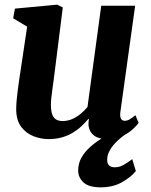

<svg xmlns="http://www.w3.org/2000/svg" viewBox="-20 -587 648 824"><path d="M188 10Q157 10 125.5 -1.8Q94 -13.5 72.2 -41Q50.5 -68.5 49.5 -116Q49.5 -133.5 51.2 -154.2Q53 -175 56 -198.2Q59 -221.5 62.5 -245.5Q66 -269.5 69.5 -292L96.5 -472.5L36.5 -508.5L44 -550L225.5 -567L249.5 -555L216 -288.5Q213.5 -267 210.5 -245.2Q207.5 -223.5 204.8 -203.5Q202 -183.5 200.2 -166.5Q198.5 -149.5 198.5 -137.5Q198.5 -112 204 -96.5Q209.5 -81 220.8 -74.2Q232 -67.5 249 -67.5Q270 -67.5 289.8 -76Q309.5 -84.5 326.2 -98.5Q343 -112.5 355.5 -128L414.5 -562.5H560L496.5 -105.5Q494 -86 499.5 -77.2Q505 -68.5 515.5 -68.5Q524.5 -68.5 533.8 -73.2Q543 -78 561 -92.5L575 -60Q570 -51.5 552.5 -34.8Q535 -18 507.2 -4Q479.5 10 442.5 10Q404 10 384.2 -4.8Q364.5 -19.5 360.5 -44.5Q360 -47 359.8 -50.8Q359.5 -54.5 359.8 -58.8Q360 -63 360.5 -67.5Q361 -72 361.5 -76L359.5 -77Q346.5 -61.5 330.2 -46Q314 -30.5 293 -17.8Q272 -5 246 2.5Q220 10 188 10ZM412 217Q361 217 338.2 195.8Q315.5 174.5 315.5 145Q315.5 113 331 87Q346.5 61 371.2 40Q396 19 424.2 2.2Q452.5 -14.5 478 -27.5L504.5 -36L538.5 -24Q507.5 -4.5 485.5 16Q463.5 36.5 452 56.8Q440.5 77 440 96Q439.5 116 448.8 123.5Q458 131 472.5 131Q492 131 509.5 121.2Q527 111.5 547.5 96L563 147Q544 171.5 505 194.2Q466 217 412 217Z"/></svg>

Font: Merriweather 20pt ExtraBold
Style: Italic
Weight: 800
Italic angle: -7.8°
Version: Version 2.101